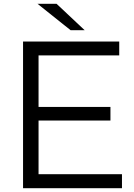

<svg xmlns="http://www.w3.org/2000/svg" viewBox="-20 -998 713 1018"><path d="M178.9 -977.8H280L428.9 -837.8H354.4ZM626.7 0H102.2V-777.8H612.2V-704.4H184.4V-431.1H565.6V-358.9H184.4V-74.4H626.7Z"/></svg>

Font: Paperlogy 4 Regular
Style: Regular
Weight: 400
Designer: redesigned by Lee Juim, glyphs from Gmarket Sans & Montserrat
Foundry: PT&
Version: Version 1.001